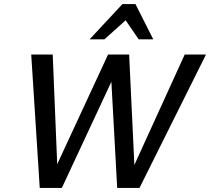

<svg xmlns="http://www.w3.org/2000/svg" viewBox="-20 -927 1036 947"><path d="M558 0 522 -658H617L647 -24H602L891 -658H996L668 0ZM176 0 134 -658H240L266 -24H219L513 -658H592L285 0ZM422 -733 584 -907H648L620 -845L495 -733ZM664 -733 588 -844 584 -907H648L736 -733Z"/></svg>

Font: Ysabeau Infant SemiBold
Style: Italic
Weight: 600
Italic angle: -12°
Designer: Christian Thalmann (Catharsis Fonts)
Version: Version 2.002; featfreeze: ss01,ss02,lnum